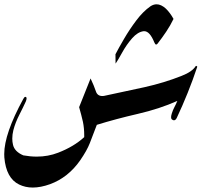

<svg xmlns="http://www.w3.org/2000/svg" viewBox="-20 -865 974 885"><path d="M426.3 -289.6Q407.2 -239.3 394 -205.3Q380.9 -171.4 349.6 -126Q294.4 -46.9 210.9 -16.1Q167.5 -0.5 130.9 -0.5Q96.7 -0.5 67.9 -14.6Q8.3 -43.5 0 -139.2Q-0.5 -147 -0.5 -154.8Q-0.5 -248.5 87.4 -409.2Q92.3 -418.5 96.7 -418.5Q98.1 -418.5 99.6 -418Q102.5 -416.5 102.5 -411.6Q102.5 -406.2 99.1 -397.5Q87.4 -371.6 69.1 -335.9Q50.8 -300.3 41.5 -264.6Q36.6 -244.6 36.6 -226.1Q36.6 -211.4 40 -197.3Q47.4 -166 87.4 -148.9Q119.6 -143.1 149.4 -143.1Q201.7 -143.1 248 -161.1Q320.3 -189 368.2 -232.9V-241.7Q368.2 -274.4 362.3 -303.2Q355 -335.4 344.7 -371.1L397.5 -503.4Q413.6 -469.2 421.9 -444.3Q428.7 -422.4 451.7 -422.4Q455.1 -422.4 459 -422.9Q552.7 -442.4 645 -462.9Q737.3 -483.4 817.9 -515.6Q865.7 -534.2 882.3 -560.5Q882.8 -561.5 883.8 -561.5Q884.8 -561.5 886.2 -560.5Q889.2 -558.6 889.2 -557.1Q868.7 -495.6 845 -436.8Q821.3 -377.9 794.9 -321.8Q789.6 -310.5 781.7 -310.5Q777.3 -310.5 772.5 -314.5Q768.6 -317.4 768.6 -324.7Q768.6 -331.5 772 -342.3Q776.4 -356.9 783.9 -371.1Q791.5 -385.3 797.4 -399.9Q715.8 -363.3 615.2 -340.1Q514.6 -316.9 426.3 -289.6ZM779.8 -777.8Q765.1 -747.1 745.8 -718.5Q726.6 -689.9 706.5 -664.1Q703.1 -659.7 699.7 -659.7Q695.3 -659.7 691.4 -669.4Q670.4 -721.2 645 -721.2H642.1Q614.7 -717.8 589.1 -688.7Q563.5 -659.7 542.7 -622.1Q522 -584.5 512.7 -571.8L512.2 -615.2L513.2 -616.7Q525.9 -641.6 551.5 -685.5Q577.1 -729.5 608.4 -771Q639.2 -812 673.3 -835.9Q687.5 -845.2 701.7 -845.2Q722.7 -845.2 744.6 -825.2Q764.2 -806.2 779.8 -777.8Z"/></svg>

Font: Aref Ruqaa
Style: Regular
Weight: 400
Designer: Abdullah Aref
Version: Version 1.002